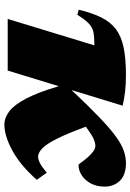

<svg xmlns="http://www.w3.org/2000/svg" viewBox="120 -697 592 872"><g transform="rotate(90 416.0 -261.0)"><path d="M460 -522 389 -290Q461 -366.5 511.8 -415.2Q562.5 -464 599 -490.5Q635.5 -517 664.2 -527Q693 -537 721 -537Q774 -537 800.8 -509.5Q827.5 -482 827.5 -440.5Q827.5 -403.5 812.8 -376.8Q798 -350 775.5 -335.8Q753 -321.5 729.5 -321.5Q726.5 -321.5 716.2 -336Q706 -350.5 694 -364Q682 -377.5 668.8 -387.8Q655.5 -398 642 -398Q628.5 -398 610.8 -390.2Q593 -382.5 555.5 -355Q586 -272 609.5 -224.8Q633 -177.5 653 -157.8Q673 -138 692 -138Q703.5 -138 720.2 -146.2Q737 -154.5 764.5 -177.5L796.5 -132Q732 -58.5 665 -21.8Q598 15 546 15Q515 15 485.8 -7Q456.5 -29 428 -83Q399.5 -137 371.5 -232L300.5 0H66L186 -393.5H178.5Q146 -393.5 125 -389Q104 -384.5 86.8 -368.2Q69.5 -352 47.5 -316.5L24 -322.5Q39 -384.5 59.8 -426Q80.5 -467.5 113 -491.8Q145.5 -516 195.8 -526.5Q246 -537 321 -537Q362.5 -537 396.8 -533Q431 -529 460 -522Z"/></g></svg>

Font: Newsreader Caption ExtraBold
Style: Italic
Weight: 800
Italic angle: -17°
Designer: Hugues Gentile
Foundry: Production Type
Version: Version 1.001